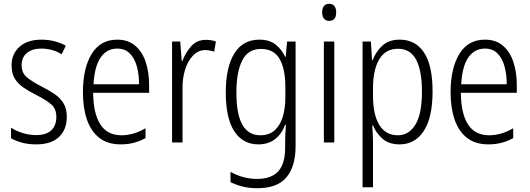

<svg xmlns="http://www.w3.org/2000/svg" viewBox="-20 -751 2791 1012"><path d="M332 -136Q332 -67 290.5 -28.5Q249 10 171 10Q128 10 94.5 0.5Q61 -9 38 -22V-78Q64 -61 98.5 -50Q133 -39 170 -39Q224 -39 250.5 -64.5Q277 -90 277 -134Q277 -177 251 -200Q225 -223 172 -250Q134 -269 104.5 -289Q75 -309 58 -336.5Q41 -364 41 -407Q41 -467 83 -504.5Q125 -542 199 -542Q235 -542 267.5 -533.5Q300 -525 327 -510L305 -465Q283 -479 255 -487Q227 -495 198 -495Q150 -495 122 -472Q94 -449 94 -408Q94 -367 120.5 -344.5Q147 -322 201 -294Q239 -275 268 -255Q297 -235 314.5 -207Q332 -179 332 -136Z M598 -542Q656 -542 693.5 -509.5Q731 -477 748.5 -422.5Q766 -368 766 -303V-262H471Q472 -152 509 -95Q546 -38 620 -38Q684 -38 747 -75V-23Q718 -7 686 1.5Q654 10 616 10Q548 10 504 -24Q460 -58 438.5 -120Q417 -182 417 -264Q417 -391 463 -466.5Q509 -542 598 -542ZM598 -495Q543 -495 510.5 -448Q478 -401 473 -307H713Q713 -359 701 -402Q689 -445 663.5 -470Q638 -495 598 -495Z M1065 -541Q1078 -541 1092 -539Q1106 -537 1118 -532L1109 -479Q1099 -482 1087 -484.5Q1075 -487 1062 -487Q1025 -487 997.5 -458.5Q970 -430 955.5 -383.5Q941 -337 942 -282V0H887V-532H930L938 -429H941Q957 -472 987 -506.5Q1017 -541 1065 -541Z M1347 -542Q1399 -542 1431 -517.5Q1463 -493 1483 -452H1486L1493 -532H1538V19Q1538 126 1490 183.5Q1442 241 1336 241Q1294 241 1259.5 232.5Q1225 224 1195 209V155Q1228 173 1262.5 182.5Q1297 192 1336 192Q1410 192 1446.5 152Q1483 112 1483 27V-4Q1483 -24 1484 -46Q1485 -68 1487 -93H1483Q1465 -45 1429.5 -17.5Q1394 10 1342 10Q1260 10 1215 -59Q1170 -128 1170 -263Q1170 -396 1215 -469Q1260 -542 1347 -542ZM1355 -493Q1287 -493 1256.5 -432Q1226 -371 1226 -263Q1226 -149 1257.5 -93.5Q1289 -38 1352 -38Q1399 -38 1428 -64.5Q1457 -91 1470.5 -136Q1484 -181 1484 -237V-294Q1484 -387 1454 -440Q1424 -493 1355 -493Z M1715 -731Q1734 -731 1743 -718.5Q1752 -706 1752 -686Q1752 -641 1715 -641Q1697 -641 1687.5 -653Q1678 -665 1678 -686Q1678 -706 1687 -718.5Q1696 -731 1715 -731ZM1742 -532V0H1687V-532Z M2087 -542Q2170 -542 2215 -474Q2260 -406 2260 -269Q2260 -131 2213.5 -60.5Q2167 10 2086 10Q2030 10 1996 -20Q1962 -50 1946 -90H1942Q1943 -72 1944.5 -50.5Q1946 -29 1946 -8V236H1891V-532H1935L1941 -434H1944Q1962 -480 1996 -511Q2030 -542 2087 -542ZM2078 -494Q2012 -494 1979 -438.5Q1946 -383 1946 -285V-249Q1946 -146 1979.5 -92Q2013 -38 2077 -38Q2135 -38 2169.5 -94Q2204 -150 2204 -269Q2204 -378 2173.5 -436Q2143 -494 2078 -494Z M2536 -542Q2594 -542 2631.5 -509.5Q2669 -477 2686.5 -422.5Q2704 -368 2704 -303V-262H2409Q2410 -152 2447 -95Q2484 -38 2558 -38Q2622 -38 2685 -75V-23Q2656 -7 2624 1.5Q2592 10 2554 10Q2486 10 2442 -24Q2398 -58 2376.5 -120Q2355 -182 2355 -264Q2355 -391 2401 -466.5Q2447 -542 2536 -542ZM2536 -495Q2481 -495 2448.5 -448Q2416 -401 2411 -307H2651Q2651 -359 2639 -402Q2627 -445 2601.5 -470Q2576 -495 2536 -495Z"/></svg>

Font: Noto Sans Lao Condensed Light
Style: Regular
Weight: 300
Width: 3
Designer: Monotype Design Team
Foundry: Monotype Imaging Inc.
Version: Version 2.003; ttfautohint (v1.8.4.7-5d5b)